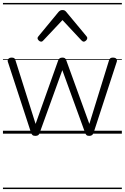

<svg xmlns="http://www.w3.org/2000/svg" viewBox="-20 -905 845 1300"><path d="M220 15Q206 15 200 9.5Q194 4 191 -4L34 -484Q29 -496 36 -505.5Q43 -515 60 -515Q71 -515 77 -510.5Q83 -506 85 -496L221 -66L374 -496Q378 -506 384.5 -510.5Q391 -515 403 -515Q414 -515 420 -510.5Q426 -506 429 -496L585 -66L718 -496Q721 -506 727 -510.5Q733 -515 744 -515Q762 -515 768.5 -506Q775 -497 769 -482L613 -4Q610 4 603.5 9.5Q597 15 584 15Q571 15 565.5 9.5Q560 4 557 -4L402 -430L248 -4Q246 4 239.5 9.5Q233 15 220 15ZM258 -623Q250 -623 242 -631Q234 -639 234 -647Q234 -649 235.5 -652Q237 -655 240 -659L377 -825Q383 -831 388.5 -834Q394 -837 403 -837Q412 -837 417.5 -834Q423 -831 428 -825L566 -659Q569 -655 570 -652Q571 -649 571 -647Q571 -639 563 -631Q555 -623 548 -623Q543 -623 539 -625.5Q535 -628 531 -632L403 -769L274 -632Q271 -628 267 -625.5Q263 -623 258 -623ZM0 365H805V375H0ZM0 -20H805V0H0ZM0 -505H805V-500H0ZM0 -885H805V-875H0Z"/></svg>

Font: Playwrite IT Moderna Guides
Style: Regular
Weight: 400
Designer: Veronika Burian, José Scaglione
Foundry: TypeTogether
Version: Version 1.003